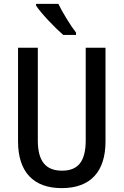

<svg xmlns="http://www.w3.org/2000/svg" viewBox="-20 -1053 637 990"><path d="M281 -1033H166V-1024C192 -984 265 -908 306 -873H372V-885C344 -921 302 -989 281 -1033ZM524 -324V-807H422V-330C422 -221 383 -173 300 -173C218 -173 175 -219 175 -329V-807H73V-324C73 -167 152 -83 298 -83C448 -83 524 -169 524 -324Z"/></svg>

Font: Noto Sans Kannada UI Condensed Medium
Style: Regular
Weight: 500
Width: 3
Designer: Jelle Bosma - Monotype Design Team
Foundry: Monotype Imaging Inc.
Version: Version 2.005